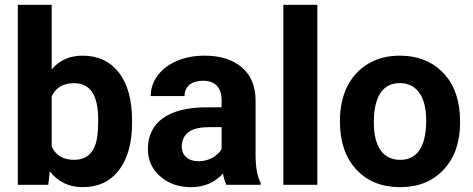

<svg xmlns="http://www.w3.org/2000/svg" viewBox="-20 -770 1970 800"><path d="M530.3 -267.1C530.3 -353 512.2 -419.9 475.6 -467.3C439 -514.6 388.2 -538.1 323.7 -538.1C270.5 -538.1 228 -519 195.3 -481V-750H54.2V0H181.2L187.5 -56.2C221.7 -12.2 267.6 9.8 324.7 9.8C389.6 9.8 439.9 -14.2 476.1 -61.5C512.2 -108.9 530.3 -174.8 530.3 -259.3ZM389.2 -269.5C389.2 -225.6 385.7 -192.9 378.9 -171.4C364.7 -126.5 334.5 -104 289.1 -104C243.7 -104 212.4 -122.6 195.3 -159.7V-368.2C212.4 -404.8 243.2 -423.3 288.1 -423.3C355 -423.3 389.2 -376.5 389.2 -269.5Z M1065.9 0V-8.3C1052.2 -34.2 1045.4 -71.8 1044.9 -122.1V-351.1C1044.9 -410.2 1025.9 -456.5 987.8 -489.3C949.2 -522 897.5 -538.1 832.5 -538.1C789.6 -538.1 751 -530.8 716.3 -516.1C647.5 -486.3 607.9 -430.7 607.9 -369.6H749C749 -409.2 777.8 -433.6 825.2 -433.6C879.4 -433.6 903.3 -401.9 903.3 -353V-322.8H838.4C681.6 -322.3 596.2 -260.3 596.2 -148.4C596.2 -103 613.3 -64.9 647.5 -35.2C681.2 -5.4 724.1 9.8 775.9 9.8C830.6 9.8 875 -9.3 909.2 -47.4C912.1 -28.3 917 -12.7 923.3 0ZM806.6 -98.1C763.7 -98.1 737.3 -123.5 737.3 -158.7L737.8 -167C742.2 -215.8 779.8 -240.2 850.6 -240.2H903.3V-149.4C886.2 -118.2 848.1 -98.1 806.6 -98.1Z M1302.2 -750H1160.6V0H1302.2Z M1396.5 -262.7C1396.5 -178.7 1419.4 -112.3 1464.8 -63.5C1510.3 -14.6 1570.8 9.8 1647 9.8C1723.1 9.8 1783.7 -14.6 1829.1 -64C1874.5 -112.8 1897 -177.7 1897 -258.8L1896 -294.9C1890.6 -369.6 1865.7 -429.2 1820.8 -472.7C1775.4 -516.1 1717.3 -538.1 1646 -538.1C1595.7 -538.1 1551.8 -526.9 1514.2 -504.4C1438 -459.5 1396.5 -374 1396.5 -269ZM1537.6 -258.8C1537.6 -371.6 1577.1 -423.8 1646 -423.8C1715.8 -423.8 1755.9 -367.2 1755.9 -269C1755.9 -153.8 1715.3 -104 1647 -104C1576.7 -104 1537.6 -158.7 1537.6 -258.8Z"/></svg>

Font: Shabnam
Style: Bold
Weight: 700
Foundry: DejaVu fonts team - Redesigned by Saber Rastikerdar - Based on Vazir font
Version: Version 5.0.1